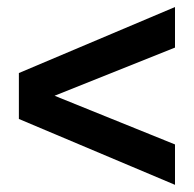

<svg xmlns="http://www.w3.org/2000/svg" viewBox="-20 -595 546 541"><path d="M473.1 -575.2V-460.9L133.8 -325.2L473.1 -188V-74.2L33.2 -259.8V-389.2Z"/></svg>

Font: Montserrat arm SemiBold
Style: Regular
Weight: 600
Designer: Julieta Ulanovsky
Foundry: Julieta Ulanovsky
Version: Version 6.000;PS 006.000;hotconv 1.0.88;makeotf.lib2.5.64775